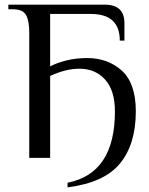

<svg xmlns="http://www.w3.org/2000/svg" viewBox="-20 -680 640 827"><path d="M565 -200Q565 -59 497 24Q429 107 271 127V107Q475 67 475 -200Q475 -290 433 -337Q391 -384 322 -384Q264 -384 196 -353V0H106V-540Q106 -591 92 -615.5Q78 -640 36 -640H16V-660H431Q516 -660 516 -580V-505H496Q496 -620 371 -620H196V-394Q224 -409 265.5 -419.5Q307 -430 355 -430Q445 -430 505 -375.5Q565 -321 565 -200Z"/></svg>

Font: Philosopher
Style: Regular
Weight: 400
Designer: Jovanny Lemonad
Foundry: Jovanny Lemonad
Version: Version 2.000